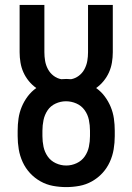

<svg xmlns="http://www.w3.org/2000/svg" viewBox="-20 -755 540 783"><path d="M250 8Q223 8 196 3Q169 -2 145 -15.5Q121 -29 102.5 -49Q84 -69 72.5 -94Q61 -119 56.5 -146Q52 -173 52 -200V-222Q52 -247 55.5 -271.5Q59 -296 68.5 -319Q78 -342 93 -362Q108 -382 128 -396Q111 -408 97.5 -424.5Q84 -441 75.5 -460Q67 -479 63.5 -500Q60 -521 60 -542V-735H161V-542Q161 -524 164 -506.5Q167 -489 175.5 -473Q184 -457 198.5 -446Q213 -435 230 -432Q235 -432 240 -432.5Q245 -433 250 -433Q255 -433 260 -432.5Q265 -432 270 -432Q287 -435 301.5 -446Q316 -457 324.5 -473Q333 -489 336 -506.5Q339 -524 339 -542V-735H440V-542Q440 -521 436.5 -500Q433 -479 424.5 -460Q416 -441 402.5 -424.5Q389 -408 372 -396Q392 -382 407 -362Q422 -342 431.5 -319Q441 -296 444.5 -271.5Q448 -247 448 -222V-200Q448 -173 443.5 -146Q439 -119 427.5 -94Q416 -69 397.5 -49Q379 -29 355 -15.5Q331 -2 304 3Q277 8 250 8ZM250 -80Q272 -80 292.5 -89.5Q313 -99 325.5 -117Q338 -135 342.5 -156.5Q347 -178 347 -200V-222Q347 -244 342.5 -266Q338 -288 325 -306Q312 -324 291.5 -333Q271 -342 249 -342Q227 -342 206.5 -332.5Q186 -323 174 -305Q162 -287 157.5 -265.5Q153 -244 153 -222V-200Q153 -178 157.5 -156.5Q162 -135 174.5 -117Q187 -99 207.5 -89.5Q228 -80 250 -80Z"/></svg>

Font: Zed Mono Semibold
Style: Regular
Weight: 600
Monospace: yes
Designer: Belleve Invis
Foundry: Belleve Invis
Version: Version 1.0.0; ttfautohint (v1.8.4)